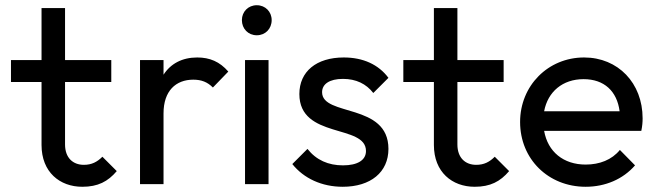

<svg xmlns="http://www.w3.org/2000/svg" viewBox="-20 -705 2512 735"><path d="M295 10C355 10 393 -10 427 -50L372 -105C352 -85 331 -74 301 -74C259 -74 229 -101 229 -152V-391H406V-475H229V-674H139V-475H22V-391H139V-150C139 -46 209 10 295 10Z M516 0H606V-271C606 -357 653 -400 720 -400C751 -400 774 -391 795 -370L854 -431C821 -469 783 -485 735 -485C677 -485 633 -461 606 -419V-475H516Z M918 0H1008V-475H918ZM906 -628C906 -595 930 -570 963 -570C996 -570 1020 -595 1020 -628C1020 -660 996 -685 963 -685C930 -685 906 -660 906 -628Z M1292 10C1399 10 1467 -46 1467 -135C1467 -312 1213 -258 1213 -352C1213 -383 1241 -403 1293 -403C1343 -403 1382 -384 1409 -349L1467 -407C1429 -458 1370 -485 1296 -485C1191 -485 1126 -431 1126 -345C1126 -172 1381 -231 1381 -127C1381 -92 1349 -72 1293 -72C1237 -72 1191 -92 1157 -135L1099 -77C1143 -22 1212 10 1292 10Z M1797 10C1857 10 1895 -10 1929 -50L1874 -105C1854 -85 1833 -74 1803 -74C1761 -74 1731 -101 1731 -152V-391H1908V-475H1731V-674H1641V-475H1524V-391H1641V-150C1641 -46 1711 10 1797 10Z M2222 10C2297 10 2365 -19 2411 -72L2353 -131C2322 -93 2275 -75 2222 -75C2137 -75 2077 -124 2063 -204H2435C2439 -223 2440 -238 2440 -252C2440 -387 2346 -485 2216 -485C2078 -485 1971 -377 1971 -238C1971 -96 2079 10 2222 10ZM2063 -279C2077 -354 2134 -402 2214 -402C2293 -402 2342 -356 2352 -279Z"/></svg>

Font: MV Cash
Style: Regular
Weight: 400
Designer: Rodrigo Fuenzalida
Foundry: fragTYPE
Version: Version 1.100;Glyphs 3.1.2 (3151)